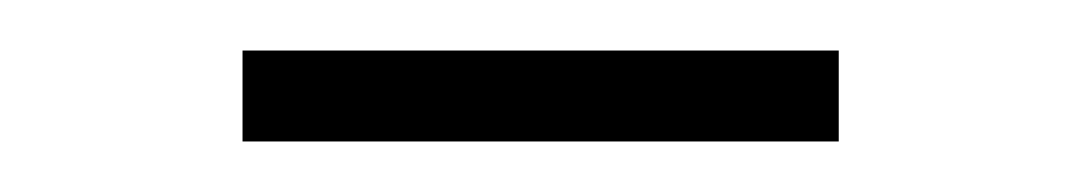

<svg xmlns="http://www.w3.org/2000/svg" viewBox="-20 -539 427 76"><path d="M76 -519H312V-483H76Z"/></svg>

Font: Josefin Sans Thin Light
Style: Regular
Weight: 300
Version: Version 2.000